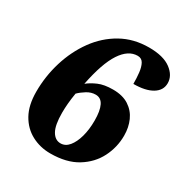

<svg xmlns="http://www.w3.org/2000/svg" viewBox="-170 -856 955 998"><g transform="rotate(30 308.0 -357.0)"><path d="M269 10Q208 10 157 -17Q106 -44 76 -97.5Q46 -151 46 -232Q46 -325 73 -413Q100 -501 151 -571.5Q202 -642 275 -683Q348 -724 440 -724Q526 -724 571 -690.5Q616 -657 616 -611Q616 -568 575.5 -543.5Q535 -519 463 -519Q463 -554 459.5 -585.5Q456 -617 445 -637Q434 -657 410 -657Q354 -657 311.5 -592.5Q269 -528 242 -392Q265 -411 299.5 -426Q334 -441 387 -441Q445 -441 482.5 -416.5Q520 -392 538 -351.5Q556 -311 556 -262Q556 -192 524.5 -130Q493 -68 429.5 -29Q366 10 269 10ZM289 -62Q318 -62 339 -87.5Q360 -113 372 -156Q384 -199 384 -253Q384 -311 369 -342Q354 -373 322 -373Q295 -373 270 -357.5Q245 -342 228 -325Q222 -289 219.5 -259.5Q217 -230 217 -204Q217 -130 236.5 -96Q256 -62 289 -62Z"/></g></svg>

Font: Noto Serif Tamil Black
Style: Italic
Weight: 900
Italic angle: -12°
Designer: Indian Type Foundry, Tom Grace, and the Monotype Design Team
Foundry: Monotype Imaging Inc.
Version: Version 2.003; ttfautohint (v1.8.4.7-5d5b)